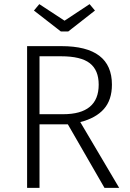

<svg xmlns="http://www.w3.org/2000/svg" viewBox="-20 -908 630 928"><path d="M308 -307H171V0H111V-685H277Q521 -685 521 -499Q521 -425 482 -381Q443 -337 368 -318L556 0H485ZM285 -356Q457 -356 457 -499Q457 -569 414 -602.5Q371 -636 275 -636H171V-356ZM439 -857 310 -756H274L144 -857L170 -888L292 -808L413 -888Z"/></svg>

Font: Fira Sans Light
Style: Regular
Weight: 300
Designer: bBox Type GmbH & Carrois Corporate GbR & Edenspiekermann AG
Foundry: bBox Type GmbH & Carrois Corporate GbR & Edenspiekermann AG
Version: Version 4.301